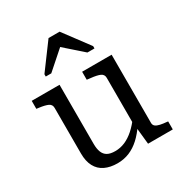

<svg xmlns="http://www.w3.org/2000/svg" viewBox="-185 -934 1027 1082"><g transform="rotate(-30 329.0 -393.0)"><path d="M206 -537V-152Q206 -120 214.5 -98.5Q223 -77 241.5 -66.5Q260 -56 292 -56Q325 -56 355.5 -69Q386 -82 415.5 -108Q445 -134 474 -174V-120Q446 -78 414.5 -49Q383 -20 347 -5Q311 10 269 10Q222 10 187.5 -6.5Q153 -23 135 -57Q117 -91 117 -141V-438Q117 -460 98 -469Q79 -478 40 -483L25 -485V-537ZM545 -537V-93Q545 -79 555 -71Q565 -63 583.5 -59Q602 -55 627 -53L633 -52V0H472L460 -117L456 -123V-438Q456 -460 436.5 -469Q417 -478 377 -482L353 -485V-537ZM356 -796H284L162 -631V-616H198L351 -751L282 -749L433 -616H479V-631Z"/></g></svg>

Font: Roboto Serif
Style: Regular
Weight: 400
Designer: Greg Gazdowicz
Foundry: Commercial Type
Version: Version 1.008